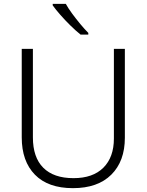

<svg xmlns="http://www.w3.org/2000/svg" viewBox="-20 -968 762 998"><path d="M629 -252Q629 -130 558.5 -60Q488 10 359 10Q230 10 161.5 -60Q93 -130 93 -254V-714H151V-254Q151 -150 205 -96Q259 -42 362 -42Q463 -42 517.5 -96.5Q572 -151 572 -248V-714H629ZM322 -948Q334 -926 354.5 -898Q375 -870 397.5 -843Q420 -816 439 -797V-788H399Q374 -808 346 -835.5Q318 -863 293.5 -891Q269 -919 254 -940V-948Z"/></svg>

Font: Noto Sans Lao UI Light
Style: Regular
Weight: 300
Designer: Monotype Design Team
Foundry: Monotype Imaging Inc.
Version: Version 2.000; ttfautohint (v1.8.4.7-5d5b)